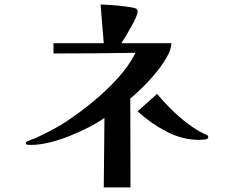

<svg xmlns="http://www.w3.org/2000/svg" viewBox="-20 -793 1040 840"><path d="M730 -604H511Q517 -613 528.5 -632Q540 -651 552.5 -673Q565 -695 573.5 -714Q582 -733 582 -742Q582 -751 576.5 -754.5Q571 -758 564 -759Q551 -762 522.5 -765.5Q494 -769 465 -771Q436 -773 420 -773Q424 -727 427 -687.5Q430 -648 434 -604H214V-559Q393 -559 573 -562Q544 -504 493.5 -449Q443 -394 385 -346.5Q327 -299 274 -264Q241 -242 205.5 -223.5Q170 -205 134 -188Q130 -187 120 -183.5Q110 -180 101.5 -176Q93 -172 93 -167Q93 -160 103 -159.5Q113 -159 116 -159Q152 -159 195.5 -169.5Q239 -180 283 -197.5Q327 -215 367 -235.5Q407 -256 437 -277L434 27H551L550 -362Q571 -379 601 -408Q631 -437 660 -472Q689 -507 709 -541.5Q729 -576 730 -604ZM891 -193Q891 -200 884 -203Q877 -206 872 -208Q837 -225 799 -254Q761 -283 726.5 -317.5Q692 -352 667 -382L582 -306Q637 -255 707 -218Q777 -181 853 -181Q860 -181 875.5 -182.5Q891 -184 891 -193Z"/></svg>

Font: UoqMunThenKhung
Style: Regular
Weight: 400
Designer: Font-Kai, 金井和夫, 宇文滿月
Foundry: Kazuo Kanai, Moonlit Owen
Version: Version 1.197